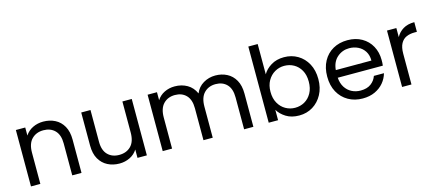

<svg xmlns="http://www.w3.org/2000/svg" viewBox="-54 -1267 4086 1802"><g transform="rotate(-15 1989.5 -365.5)"><path d="M77 -548H168V-470Q196 -513 242.5 -535.5Q289 -558 344 -558Q407 -558 458 -532Q509 -506 538.5 -453.5Q568 -401 568 -323V0H478V-310Q478 -394 436 -436.5Q394 -479 325 -479Q255 -479 211.5 -435Q168 -391 168 -303V0H77Z M802 -239Q802 -156 844 -113.5Q886 -71 955 -71Q1025 -71 1068.5 -114.5Q1112 -158 1112 -247V-548H1203V0H1112V-81Q1085 -38 1038.5 -15Q992 8 937 8Q874 8 823 -18Q772 -44 742 -96Q712 -148 712 -227V-548H802Z M1357 -548H1448V-470Q1475 -513 1521 -535.5Q1567 -558 1621 -558Q1689 -558 1742 -527.5Q1795 -497 1822 -436Q1846 -495 1899.5 -526.5Q1953 -558 2016 -558Q2078 -558 2128.5 -532Q2179 -506 2208.5 -453.5Q2238 -401 2238 -323V0H2148V-310Q2148 -394 2107 -436.5Q2066 -479 1998 -479Q1929 -479 1886 -434.5Q1843 -390 1843 -302V0H1753V-310Q1753 -394 1712 -436.5Q1671 -479 1603 -479Q1534 -479 1491 -434.5Q1448 -390 1448 -302V0H1357Z M2478 -446Q2504 -492 2557 -524.5Q2610 -557 2683 -557Q2757 -557 2816 -522Q2875 -487 2909 -424Q2943 -361 2943 -276Q2943 -191 2908.5 -127Q2874 -63 2815.5 -27Q2757 9 2683 9Q2608 9 2556 -23.5Q2504 -56 2478 -101V0H2387V-740H2478ZM2850 -276Q2850 -341 2824.5 -386Q2799 -431 2757 -454.5Q2715 -478 2664 -478Q2615 -478 2572.5 -453.5Q2530 -429 2504 -383.5Q2478 -338 2478 -275Q2478 -211 2504 -165Q2530 -119 2572.5 -95Q2615 -71 2664 -71Q2715 -71 2757 -95Q2799 -119 2824.5 -165Q2850 -211 2850 -276Z M3552 -169Q3538 -119 3504.5 -79Q3471 -39 3419.5 -15Q3368 9 3300 9Q3222 9 3160.5 -26Q3099 -61 3064 -124.5Q3029 -188 3029 -275Q3029 -361 3063.5 -424.5Q3098 -488 3159 -522.5Q3220 -557 3300 -557Q3379 -557 3438.5 -523Q3498 -489 3530.5 -429.5Q3563 -370 3563 -295Q3563 -280 3562.5 -267Q3562 -254 3560 -240H3122Q3126 -185 3150.5 -146.5Q3175 -108 3214 -88Q3253 -68 3300 -68Q3362 -68 3400.5 -96.5Q3439 -125 3454 -169ZM3296 -480Q3230 -480 3180 -437Q3130 -394 3123 -314H3469Q3469 -367 3445.5 -404Q3422 -441 3382.5 -460.5Q3343 -480 3296 -480Z M3683 -548H3774V-460Q3798 -505 3842 -531.5Q3886 -558 3951 -558V-464H3927Q3883 -464 3848.5 -449Q3814 -434 3794 -397.5Q3774 -361 3774 -298V0H3683Z"/></g></svg>

Font: Poppins
Style: Regular
Weight: 400
Designer: Ninad Kale (Devanagari), Jonny Pinhorn (Latin)
Version: Version 5.002